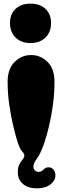

<svg xmlns="http://www.w3.org/2000/svg" viewBox="-20 -837 347 1057"><path d="M148 -600Q97 -600 66 -630Q35 -660 35 -710Q35 -760 66 -788.5Q97 -817 148 -817Q199 -817 230 -788.5Q261 -760 261 -710Q261 -660 230 -630Q199 -600 148 -600ZM183 200Q135 200 106.5 176Q78 152 78 112Q78 84 87 67.5Q96 51 105 40Q114 29 114 19Q114 9 102 -3Q94 -12 88.5 -25Q83 -38 79 -48Q66 -88 53 -143Q40 -198 31 -260.5Q22 -323 22 -387Q22 -458 60.5 -496Q99 -534 151 -534Q204 -534 242 -496Q280 -458 280 -387Q280 -323 271.5 -260.5Q263 -198 250 -143Q237 -88 223 -48Q219 -35 209 -11.5Q199 12 193 21Q187 30 175.5 47.5Q164 65 164 82Q164 92 172 100.5Q180 109 192 109Q205 109 212.5 102.5Q220 96 227.5 90Q235 84 249 84Q264 84 274.5 96.5Q285 109 285 129Q285 157 257.5 178.5Q230 200 183 200Z"/></svg>

Font: Matemasie
Style: Regular
Weight: 400
Designer: Adam Yeo
Version: Version 1.001; ttfautohint (v1.8.4.7-5d5b)